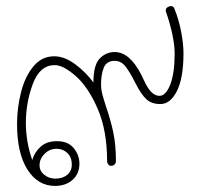

<svg xmlns="http://www.w3.org/2000/svg" viewBox="-20 -600 647 631"><path d="M583 -425Q583 -344 561.5 -301Q540 -258 507 -258Q479 -258 462 -273Q445 -288 426 -325Q407 -363 392.5 -381.5Q378 -400 357 -400Q330 -400 321 -377.5Q312 -355 312 -321Q312 -307 316 -291.5Q320 -276 328 -251Q343 -208 352 -166.5Q361 -125 361 -70Q361 -64 356.5 -59.5Q352 -55 345 -55Q339 -55 335.5 -60Q332 -65 332 -70Q332 -171 301 -242.5Q270 -314 229 -350Q188 -386 160 -386Q111 -386 88 -324.5Q65 -263 65 -196Q65 -134 86 -74Q93 -99 113 -117.5Q133 -136 167 -136Q204 -136 222.5 -113Q241 -90 241 -62Q241 -29 218.5 -9Q196 11 161 11Q104 11 70 -43Q36 -97 36 -192Q36 -245 49 -296.5Q62 -348 89.5 -381.5Q117 -415 158 -415Q192 -415 227 -389Q262 -363 287 -329Q287 -386 307.5 -407.5Q328 -429 357 -429Q406 -429 444 -355Q447 -348 457.5 -327Q468 -306 479.5 -295.5Q491 -285 504 -285Q525 -285 539.5 -322Q554 -359 554 -424Q554 -478 525 -563Q524 -567 526 -572Q527 -574 532 -577Q537 -580 541 -580Q550 -580 553 -572Q568 -535 575.5 -495Q583 -455 583 -425ZM110 -57Q110 -38 125.5 -25.5Q141 -13 162 -13Q186 -13 201 -25.5Q216 -38 216 -59Q216 -83 201.5 -97Q187 -111 166 -111Q143 -111 126.5 -94.5Q110 -78 110 -57Z"/></svg>

Font: Mali ExtraLight
Style: Regular
Weight: 275
Version: Version 1.000; ttfautohint (v1.6)